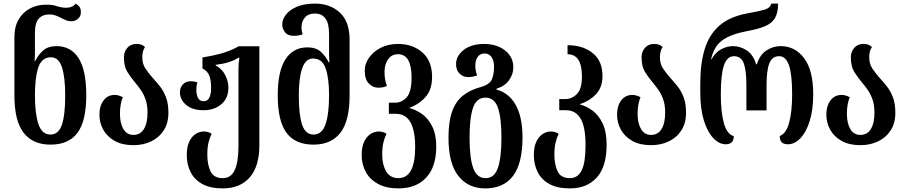

<svg xmlns="http://www.w3.org/2000/svg" viewBox="-20 -793 5031 1066"><path d="M260 10Q162 10 111 -56Q60 -122 60 -263V-586Q60 -646 84 -686Q108 -726 147.5 -746.5Q187 -767 234 -767Q256 -767 270.5 -765Q285 -763 298 -758Q324 -750 348 -750Q382 -750 400 -773Q411 -767 420 -756.5Q429 -746 429 -726Q429 -702 413 -688.5Q397 -675 376 -675Q359 -675 346 -680.5Q333 -686 320 -693Q307 -700 290.5 -706.5Q274 -713 256 -713Q216 -713 195 -689.5Q174 -666 174 -610V-554Q174 -532 174 -505Q174 -478 172 -455H176Q194 -491 221 -514Q248 -537 294 -537Q373 -537 416 -470.5Q459 -404 459 -263Q459 -122 410.5 -56Q362 10 260 10ZM260 -46Q305 -46 323.5 -100Q342 -154 342 -263Q342 -364 324 -419.5Q306 -475 263 -475Q212 -475 193 -419.5Q174 -364 174 -264Q174 -161 193.5 -103.5Q213 -46 260 -46Z M721 13Q659 13 617 -10.5Q575 -34 553.5 -72.5Q532 -111 532 -156Q532 -205 555 -235.5Q578 -266 617 -266Q639 -266 662 -253Q646 -215 646 -162Q646 -109 665 -76.5Q684 -44 721 -44Q759 -44 779 -76.5Q799 -109 799 -167Q799 -210 788.5 -240Q778 -270 762.5 -292.5Q747 -315 730 -335Q707 -362 687.5 -393Q668 -424 668 -475Q668 -506 687 -527.5Q706 -549 737 -549Q755 -549 766 -544.5Q777 -540 785 -532Q770 -510 770 -476Q770 -439 786.5 -414Q803 -389 824 -365Q845 -342 866 -316Q887 -290 901 -254.5Q915 -219 915 -167Q915 -109 889 -69Q863 -29 819 -8Q775 13 721 13Z M1217 253Q1147 253 1103 228.5Q1059 204 1038 162Q1017 120 1017 68Q1017 21 1031.5 -8Q1046 -37 1067.5 -50Q1089 -63 1111 -63Q1137 -63 1155 -50Q1145 -31 1138 -3Q1131 25 1131 66Q1131 121 1149 158.5Q1167 196 1217 196Q1262 196 1283 152Q1304 108 1304 14V-408Q1304 -445 1309 -473H1304Q1280 -457 1247 -447Q1214 -437 1177 -433V-430Q1214 -410 1231 -375Q1248 -340 1248 -307Q1248 -247 1208.5 -214Q1169 -181 1111 -181Q1048 -181 1013.5 -210.5Q979 -240 979 -281Q979 -306 995 -324Q1011 -342 1040 -342Q1047 -342 1056.5 -340.5Q1066 -339 1076 -335Q1070 -317 1070 -295Q1070 -267 1079.5 -249Q1089 -231 1111 -231Q1152 -231 1152 -307Q1152 -347 1142 -373Q1132 -399 1104 -413V-474Q1162 -483 1213 -497.5Q1264 -512 1305 -536H1420V11Q1420 132 1366 192.5Q1312 253 1217 253Z M1721 10Q1619 10 1570.5 -56Q1522 -122 1522 -263Q1522 -398 1565 -464Q1608 -530 1687 -530Q1733 -530 1760 -506.5Q1787 -483 1805 -447H1809Q1807 -470 1807 -497Q1807 -524 1807 -546V-603Q1807 -664 1786.5 -691Q1766 -718 1728 -718Q1692 -718 1673 -696Q1654 -674 1654 -640Q1654 -622 1660 -602Q1636 -594 1612 -594Q1578 -594 1562.5 -614Q1547 -634 1547 -657Q1547 -686 1568 -712.5Q1589 -739 1629.5 -756Q1670 -773 1729 -773Q1813 -773 1867 -723Q1921 -673 1921 -573V-263Q1921 -122 1870 -56Q1819 10 1721 10ZM1721 -46Q1768 -46 1787.5 -103.5Q1807 -161 1807 -264Q1807 -359 1788 -413.5Q1769 -468 1718 -468Q1676 -468 1657.5 -413Q1639 -358 1639 -263Q1639 -154 1657.5 -100Q1676 -46 1721 -46Z M2192 253Q2125 253 2079.5 228.5Q2034 204 2011 162Q1988 120 1988 68Q1988 21 2002.5 -8Q2017 -37 2038.5 -50Q2060 -63 2082 -63Q2108 -63 2126 -50Q2116 -31 2109 -3Q2102 25 2102 66Q2102 121 2124 158.5Q2146 196 2192 196Q2285 196 2285 24Q2285 -161 2179 -161H2139V-223H2175Q2211 -223 2238 -253Q2265 -283 2265 -362Q2265 -492 2190 -492Q2163 -492 2146.5 -477Q2130 -462 2122.5 -440Q2115 -418 2115 -395Q2115 -370 2118 -353Q2121 -336 2128 -316Q2116 -310 2104 -308Q2092 -306 2081 -306Q2051 -306 2028 -329Q2005 -352 2005 -402Q2005 -438 2028.5 -472Q2052 -506 2093.5 -527.5Q2135 -549 2190 -549Q2272 -549 2325.5 -501.5Q2379 -454 2379 -366Q2379 -296 2343 -255Q2307 -214 2254 -195V-193Q2289 -184 2323 -160Q2357 -136 2379.5 -91.5Q2402 -47 2402 21Q2402 134 2346 193.5Q2290 253 2192 253Z M2674 253Q2579 253 2524.5 183.5Q2470 114 2470 -29Q2470 -117 2490 -173.5Q2510 -230 2550 -262Q2590 -294 2650 -310Q2699 -324 2711 -353Q2723 -382 2723 -422Q2723 -457 2709 -476.5Q2695 -496 2671 -496Q2645 -496 2632 -477Q2619 -458 2619 -430Q2619 -410 2622.5 -396Q2626 -382 2629 -374Q2618 -370 2605 -367.5Q2592 -365 2579 -365Q2552 -365 2532 -384Q2512 -403 2512 -437Q2512 -482 2554 -515.5Q2596 -549 2670 -549Q2714 -549 2750.5 -533Q2787 -517 2808.5 -488Q2830 -459 2830 -420Q2830 -381 2806.5 -348Q2783 -315 2736 -300V-296Q2806 -277 2843.5 -210Q2881 -143 2881 -29Q2881 114 2828.5 183.5Q2776 253 2674 253ZM2676 196Q2725 196 2744.5 139Q2764 82 2764 -29Q2764 -139 2744.5 -195Q2725 -251 2675 -251Q2626 -251 2606.5 -195Q2587 -139 2587 -29Q2587 82 2607 139Q2627 196 2676 196Z M3144 253Q3074 253 3030 228.5Q2986 204 2965 162Q2944 120 2944 68Q2944 21 2958.5 -8Q2973 -37 2994.5 -50Q3016 -63 3038 -63Q3064 -63 3082 -50Q3072 -31 3065 -3Q3058 25 3058 66Q3058 121 3076 158.5Q3094 196 3144 196Q3189 196 3210 152Q3231 108 3231 14Q3231 -88 3203.5 -134.5Q3176 -181 3123 -181H3085V-243H3119Q3156 -243 3183.5 -271.5Q3211 -300 3211 -368Q3211 -492 3131 -492V-542Q3216 -542 3270.5 -498.5Q3325 -455 3325 -371Q3325 -308 3289 -270Q3253 -232 3200 -215V-213Q3235 -204 3269 -179.5Q3303 -155 3325.5 -108.5Q3348 -62 3348 11Q3348 132 3293.5 192.5Q3239 253 3144 253Z M3595 13Q3533 13 3491 -10.5Q3449 -34 3427.5 -72.5Q3406 -111 3406 -156Q3406 -205 3429 -235.5Q3452 -266 3491 -266Q3513 -266 3536 -253Q3520 -215 3520 -162Q3520 -109 3539 -76.5Q3558 -44 3595 -44Q3633 -44 3653 -76.5Q3673 -109 3673 -167Q3673 -210 3662.5 -240Q3652 -270 3636.5 -292.5Q3621 -315 3604 -335Q3581 -362 3561.5 -393Q3542 -424 3542 -475Q3542 -506 3561 -527.5Q3580 -549 3611 -549Q3629 -549 3640 -544.5Q3651 -540 3659 -532Q3644 -510 3644 -476Q3644 -439 3660.5 -414Q3677 -389 3698 -365Q3719 -342 3740 -316Q3761 -290 3775 -254.5Q3789 -219 3789 -167Q3789 -109 3763 -69Q3737 -29 3693 -8Q3649 13 3595 13Z M4009 8Q3973 8 3940.5 -26Q3908 -60 3888 -124Q3868 -188 3868 -280V-331Q3868 -439 3892.5 -520Q3917 -601 3975 -651.5Q4033 -702 4136 -720Q4202 -732 4229.5 -741Q4257 -750 4262 -773H4300Q4300 -722 4282.5 -692.5Q4265 -663 4226.5 -647Q4188 -631 4126 -620Q4037 -603 3990 -569Q3943 -535 3928 -463H3930Q3951 -502 3984 -519.5Q4017 -537 4050 -537Q4089 -537 4125.5 -513.5Q4162 -490 4178 -436H4182Q4199 -490 4236 -513.5Q4273 -537 4314 -537Q4394 -537 4444.5 -470Q4495 -403 4495 -269Q4495 -183 4475.5 -121Q4456 -59 4424 -25.5Q4392 8 4355 8Q4330 8 4319.5 -4Q4309 -16 4309 -38Q4345 -51 4361.5 -112.5Q4378 -174 4378 -269Q4378 -380 4360.5 -430.5Q4343 -481 4306 -481Q4267 -481 4251.5 -441.5Q4236 -402 4236 -321V-180H4124V-321Q4124 -402 4109.5 -441.5Q4095 -481 4055 -481Q4017 -481 3999.5 -430.5Q3982 -380 3982 -269Q3982 -171 3999 -109.5Q4016 -48 4054 -37Q4054 8 4009 8Z M4757 13Q4695 13 4653 -10.5Q4611 -34 4589.5 -72.5Q4568 -111 4568 -156Q4568 -205 4591 -235.5Q4614 -266 4653 -266Q4675 -266 4698 -253Q4682 -215 4682 -162Q4682 -109 4701 -76.5Q4720 -44 4757 -44Q4795 -44 4815 -76.5Q4835 -109 4835 -167Q4835 -210 4824.5 -240Q4814 -270 4798.5 -292.5Q4783 -315 4766 -335Q4743 -362 4723.5 -393Q4704 -424 4704 -475Q4704 -506 4723 -527.5Q4742 -549 4773 -549Q4791 -549 4802 -544.5Q4813 -540 4821 -532Q4806 -510 4806 -476Q4806 -439 4822.5 -414Q4839 -389 4860 -365Q4881 -342 4902 -316Q4923 -290 4937 -254.5Q4951 -219 4951 -167Q4951 -109 4925 -69Q4899 -29 4855 -8Q4811 13 4757 13Z"/></svg>

Font: Noto Serif Georgian ExtraCondensed SemiBold
Style: Regular
Weight: 600
Width: 2
Designer: Monotype Design Team, Akaki Razmadze
Foundry: Google LLC
Version: Version 2.003; ttfautohint (v1.8.4.7-5d5b)